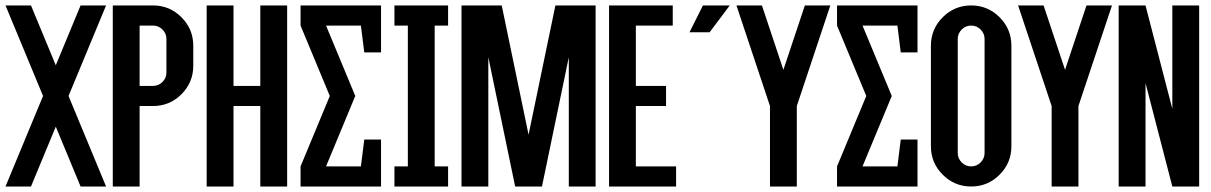

<svg xmlns="http://www.w3.org/2000/svg" viewBox="-20 -679 4410 699"><path d="M183.1 -441.4 273.4 -659.2H366.2L229.5 -329.6L366.2 0H273.4L183.1 -217.8L92.8 0H0L136.7 -329.6L0 -659.2H92.8Z M390.6 -659.2H537.1Q597.7 -659.2 640.6 -616.2Q683.6 -573.2 683.6 -512.7V-439.5Q683.6 -378.9 640.6 -335.9Q597.7 -293 537.1 -293H488.3V0H390.6ZM585.9 -537.1Q585.9 -557.1 571.5 -571.5Q557.1 -585.9 537.1 -585.9H488.3V-366.2H537.1Q557.1 -366.2 571.5 -380.6Q585.9 -395 585.9 -415Z M830.1 -293V0H732.4V-659.2H830.1V-366.2H927.7V-659.2H1025.4V0H927.7V-293Z M1367.2 -659.2V-488.3H1306.2L1293.9 -585.9H1167L1273.4 -329.6L1167 -73.2H1293.9L1306.2 -170.9H1367.2V0H1074.2V-73.2L1180.7 -329.6L1074.2 -585.9V-659.2Z M1562.5 -73.2H1611.3V0H1416V-73.2H1464.8V-585.9H1416V-659.2H1611.3V-585.9H1562.5Z M2148.4 -659.2V0H2050.8V-470.7L1953.1 0H1855.5L1757.8 -470.7V0H1660.2V-659.2H1806.6L1904.3 -188.5L2002 -659.2Z M2294.9 -73.2H2441.4V0H2197.3V-659.2H2429.2V-585.9H2294.9V-366.2H2404.8V-293H2294.9Z M2539.1 -659.2H2636.7L2563.5 -561.5H2490.2ZM2783.2 -293 2661.1 -659.2H2753.9L2832 -424.8L2910.2 -659.2H3002.9L2880.9 -293V0H2783.2Z M3320.3 -659.2V-488.3H3259.3L3247.1 -585.9H3120.1L3226.6 -329.6L3120.1 -73.2H3247.1L3259.3 -170.9H3320.3V0H3027.3V-73.2L3133.8 -329.6L3027.3 -585.9V-659.2Z M3515.6 -659.2Q3576.2 -659.2 3619.1 -616.2Q3662.1 -573.2 3662.1 -512.7V-146.5Q3662.1 -85.9 3619.1 -43Q3576.2 0 3515.6 0Q3455.1 0 3412.1 -43Q3369.1 -85.9 3369.1 -146.5V-512.7Q3369.1 -573.2 3412.1 -616.2Q3455.1 -659.2 3515.6 -659.2ZM3564.5 -537.1Q3564.5 -557.1 3550 -571.5Q3535.6 -585.9 3515.6 -585.9Q3495.6 -585.9 3481.2 -571.5Q3466.8 -557.1 3466.8 -537.1V-122.1Q3466.8 -102.1 3481.2 -87.6Q3495.6 -73.2 3515.6 -73.2Q3535.6 -73.2 3550 -87.6Q3564.5 -102.1 3564.5 -122.1Z M3808.6 -293 3686.5 -659.2H3779.3L3857.4 -424.8L3935.5 -659.2H4028.3L3906.2 -293V0H3808.6Z M4248 -282.7V-659.2H4345.7V0H4248L4150.4 -376.5V0H4052.7V-659.2H4150.4Z"/></svg>

Font: Alegre Sans
Style: Regular
Weight: 400
Width: 3
Designer: GrandChaos9000
Version: Version 1.2.6 - August 1, 2014